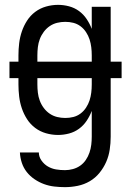

<svg xmlns="http://www.w3.org/2000/svg" viewBox="-20 -548 540 791"><path d="M248 223Q226 223 204 220.5Q182 218 161.5 210.5Q141 203 122.5 190.5Q104 178 90.5 161Q77 144 70 123Q63 102 62 80H140Q140 98 151 113.5Q162 129 177.5 138Q193 147 211 150Q229 153 248 153Q264 153 280.5 148.5Q297 144 310.5 134.5Q324 125 333.5 111Q343 97 348.5 81Q354 65 356 48.5Q358 32 358 15V-91Q350 -70 337 -50.5Q324 -31 305.5 -17.5Q287 -4 264.5 2Q242 8 219 8Q194 8 169.5 1Q145 -6 125 -21Q105 -36 91.5 -57Q78 -78 70 -101.5Q62 -125 59 -150Q56 -175 56 -200V-226H19V-294H56V-320Q56 -345 59 -370Q62 -395 70 -418.5Q78 -442 91.5 -463Q105 -484 125 -499Q145 -514 169.5 -521Q194 -528 219 -528Q242 -528 264.5 -522Q287 -516 305.5 -502.5Q324 -489 337 -469.5Q350 -450 358 -429V-520H436V-294H481V-226H436V15Q436 42 432 68.5Q428 95 417.5 119Q407 143 390 164Q373 185 350 198.5Q327 212 300.5 217.5Q274 223 248 223ZM358 -294V-320Q358 -337 356 -353.5Q354 -370 349 -385.5Q344 -401 334.5 -415.5Q325 -430 311.5 -440Q298 -450 282 -454Q266 -458 249 -458Q232 -458 215.5 -454Q199 -450 185 -440.5Q171 -431 160.5 -417Q150 -403 144 -387Q138 -371 136 -354Q134 -337 134 -320V-294ZM249 -62Q266 -62 282 -66Q298 -70 311.5 -80Q325 -90 334.5 -104.5Q344 -119 349 -134.5Q354 -150 356 -166.5Q358 -183 358 -200V-226H134V-200Q134 -183 136 -166Q138 -149 144 -133Q150 -117 160.5 -103Q171 -89 185 -79.5Q199 -70 215.5 -66Q232 -62 249 -62Z"/></svg>

Font: Iosevka Term
Style: Regular
Weight: 400
Monospace: yes
Designer: Belleve Invis
Foundry: Belleve Invis
Version: Version 30.0.1